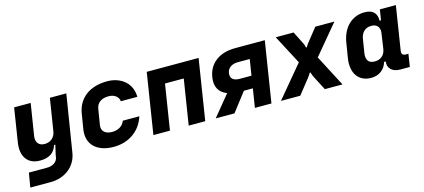

<svg xmlns="http://www.w3.org/2000/svg" viewBox="-57 -1038 3714 1681"><g transform="rotate(-15 1800.0 -197.5)"><path d="M52 -246 100 -550H250L204 -261Q198 -219 217.5 -195Q237 -171 277 -171Q317 -171 344.5 -195Q372 -219 378 -261L424 -550H573L490 -35Q483 10 461.5 47Q440 84 407 110Q374 136 331.5 150.5Q289 165 239 165H55L77 35H240Q282 35 309 16Q336 -3 341 -35L344 -55L364 -141H352Q323 -41 201 -41Q117 -41 77 -96Q37 -151 52 -246Z M853 10Q796 10 752 -5.5Q708 -21 679.5 -49Q651 -77 639.5 -116.5Q628 -156 635 -204L658 -345Q666 -395 689.5 -435Q713 -475 750 -503Q787 -531 836.5 -545.5Q886 -560 944 -560Q993 -560 1033.5 -545.5Q1074 -531 1103.5 -505Q1133 -479 1149 -442Q1165 -405 1166 -360H1016Q1014 -391 988 -410.5Q962 -430 923 -430Q874 -430 844 -408Q814 -386 808 -345L785 -204Q779 -166 803 -143Q827 -120 874 -120Q916 -120 946 -138.5Q976 -157 989 -191H1139Q1108 -96 1032.5 -43Q957 10 853 10Z M1302 -550H1772L1685 0H1535L1600 -410H1430L1365 0H1215Z M1934 -188Q1880 -208 1857 -250.5Q1834 -293 1844 -355Q1859 -448 1927.5 -499Q1996 -550 2105 -550H2372L2285 0H2135L2162 -170H2081L1950 0H1780ZM1994 -352Q1989 -317 2009.5 -298.5Q2030 -280 2072 -280H2179L2202 -425H2095Q2053 -425 2026 -406Q1999 -387 1994 -352Z M2610 -286 2471 -550H2633L2692 -433Q2699 -418 2701 -407Q2703 -400 2704 -395H2712Q2714 -400 2718 -406Q2721 -411 2725.5 -418Q2730 -425 2737 -433L2830 -550H3003L2781 -284L2929 0H2769L2699 -135Q2695 -143 2693 -150Q2691 -157 2689 -162Q2687 -168 2686 -173H2678Q2676 -168 2672 -162Q2665 -150 2654 -136L2546 0H2371Z M3034 -210 3056 -345Q3064 -394 3083 -434Q3102 -474 3131 -502Q3160 -530 3197 -545Q3234 -560 3277 -560Q3389 -560 3387 -455H3400L3415 -550H3560L3497 -150Q3494 -132 3503 -121Q3512 -110 3530 -110H3556L3538 5H3452Q3398 5 3369 -23Q3340 -51 3347 -96H3332Q3317 -46 3279 -18Q3241 10 3187 10Q3145 10 3112.5 -6Q3080 -22 3060 -50.5Q3040 -79 3033 -120Q3026 -161 3034 -210ZM3255 -121Q3297 -121 3323 -144.5Q3349 -168 3355 -210L3376 -354Q3378 -390 3359.5 -410Q3341 -430 3304 -430Q3263 -430 3237.5 -406Q3212 -382 3205 -340L3185 -215Q3178 -172 3194.5 -146.5Q3211 -121 3255 -121Z"/></g></svg>

Font: JetBrains Mono ExtraBold
Style: Italic
Weight: 800
Designer: Philipp Nurullin, Konstantin Bulenkov
Foundry: JetBrains
Version: Version 1.000; ttfautohint (v1.8.3)